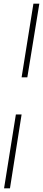

<svg xmlns="http://www.w3.org/2000/svg" viewBox="-20 -810 233 1040"><path d="M128 -391H97L161 -790H193ZM66 -190H97L34 210H2Z"/></svg>

Font: Georama ExtraCondensed Thin ExtraLight
Style: Italic
Weight: 250
Italic angle: -9°
Version: Version 1.001